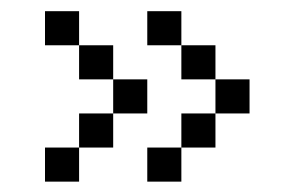

<svg xmlns="http://www.w3.org/2000/svg" viewBox="-20 -458 540 352"><path d="M62.5 -187.5H125V-125H62.5ZM125 -250H187.5V-187.5H125ZM187.5 -312.5H250V-250H187.5ZM125 -375H187.5V-312.5H125ZM62.5 -437.5H125V-375H62.5ZM250 -187.5H312.5V-125H250ZM312.5 -250H375V-187.5H312.5ZM375 -312.5H437.5V-250H375ZM312.5 -375H375V-312.5H312.5ZM250 -437.5H312.5V-375H250Z"/></svg>

Font: Pixel Operator
Style: Regular
Weight: 400
Designer: Jayvee Enaguas (HarvettFox96)
Version: 2016.04.25